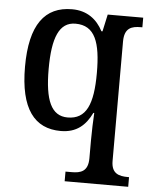

<svg xmlns="http://www.w3.org/2000/svg" viewBox="-55 -591 688 873"><g transform="rotate(5 289.5 -155.0)"><path d="M273 236H563V192H558C517 192 482 183 482 125V-420C482 -483 516 -492 557 -492H564V-536H402L385 -458H380C353 -510 308 -546 239 -546C115 -546 48 -460 48 -267C48 -75 115 10 235 10C307 10 348 -27 376 -85H380C378 -56 376 5 376 41V122C376 183 342 192 301 192H273ZM261 -54C186 -54 156 -124 156 -266C156 -410 186 -482 260 -482C349 -482 376 -407 376 -267C376 -124 346 -54 261 -54Z"/></g></svg>

Font: Noto Serif Lao SemiCondensed Medium
Style: Regular
Weight: 500
Width: 4
Designer: Monotype Design Team
Foundry: Monotype Imaging Inc.
Version: Version 2.003